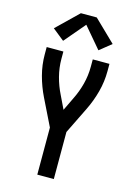

<svg xmlns="http://www.w3.org/2000/svg" viewBox="-143 -1051 785 1123"><g transform="rotate(15 250.0 -489.0)"><path d="M200 0V-285L121 -446Q93 -503 76.5 -565Q60 -627 60 -691V-735H161V-691Q161 -637 174.5 -585Q188 -533 212 -485L250 -406L288 -485Q312 -533 325.5 -585Q339 -637 339 -691V-735H440V-691Q440 -627 423.5 -565Q407 -503 379 -446L300 -285V0ZM143 -795 72 -852 202 -978H298L428 -852L357 -795L250 -921Z"/></g></svg>

Font: Zed Mono Semibold
Style: Regular
Weight: 600
Monospace: yes
Designer: Belleve Invis
Foundry: Belleve Invis
Version: Version 1.0.0; ttfautohint (v1.8.4)